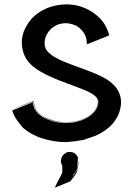

<svg xmlns="http://www.w3.org/2000/svg" viewBox="-20 -634 609 879"><path d="M534 -171C533 -199 519 -232 492 -253C423 -318 213 -345 188 -415C177 -443 189 -488 227 -512C238 -519 247 -523 249 -523C270 -529 289 -530 311 -523C331 -517 339 -510 348 -502C376 -476 377 -450 378 -431L480 -472C470 -510 452 -542 416 -569C391 -589 360 -603 327 -610C276 -620 217 -610 177 -588C139 -567 119 -546 100 -513C84 -485 77 -455 81 -421C87 -368 118 -333 168 -305C271 -245 424 -221 428 -173V-162C422 -96 305 -49 205 -89C189 -95 180 -101 178 -101C143 -126 138 -140 135 -172H134C57 -142 86 -154 35 -133C68 -145 134 -170 134 -170C135 -150 136 -129 178 -100C186 -95 204 -86 223 -81C269 -68 317 -72 356 -86C391 -98 426 -125 430 -162C431 -173 430 -181 423 -190C428 -184 429 -179 431 -174C438 -92 288 -34 176 -98C152 -114 131 -136 131 -166L37 -129V-128C36 -130 35 -131 36 -128C36 -128 37 -124 39 -119C45 -104 52 -91 62 -78C71 -67 79 -60 63 -75C72 -64 85 -52 77 -58L74 -61C76 -58 78 -57 84 -52L78 -56C105 -30 138 -12 172 -1C190 5 208 9 226 12C273 20 308 16 353 8C356 8 354 8 359 7C374 4 375 2 380 0C476 -26 509 -85 508 -85C516 -96 520 -103 522 -109C531 -130 535 -155 534 -171ZM422 -189C422 -190 421 -190 421 -191C423 -189 425 -186 422 -189ZM429 -165V-166ZM356 -86C394 -101 422 -126 428 -155C421 -122 389 -98 356 -86ZM337 108C337 111 337 133 336 138C335 140 335 141 335 142V143C322 157 303 193 317 163L323 156V155C325 154 327 151 329 149L325 153C330 147 333 141 333 141C335 137 335 136 335 107V103H336C337 102 336 94 336 93C336 92 337 94 337 94C336 91 337 90 337 92V90C337 91 337 90 338 91C337 86 335 82 331 77C325 68 318 65 308 62C306 62 306 63 306 63C299 61 293 61 287 63C285 64 285 65 285 65C278 67 264 76 260 94C257 102 259 115 265 124C266 124 265 157 265 157C256 178 245 193 231 225C314 191 300 199 306 191C338 152 335 143 336 140C337 136 337 132 339 108C339 108 339 105 338 103C338 105 338 107 337 108Z"/></svg>

Font: HIVNotRetro
Style: Regular
Weight: 400
Designer: Feorag
Foundry: Feorag
Version: Version 1.000;PS 001.000;hotconv 1.0.88;makeotf.lib2.5.64775